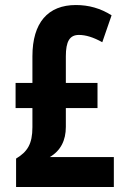

<svg xmlns="http://www.w3.org/2000/svg" viewBox="-20 -744 509 764"><path d="M282 -724C171 -724 109 -654 109 -520V-414H42V-314H109V-238C109 -171 89 -140 44 -113V0H433V-119H178C221 -144 242 -185 242 -239V-314H368V-414H242V-520C242 -579 257 -605 294 -605C321 -605 351 -596 387 -576L424 -683C380 -711 333 -724 282 -724Z"/></svg>

Font: Noto Sans Georgian ExtraCondensed Bold
Style: Regular
Weight: 700
Width: 2
Designer: Monotype Design Team, Akaki Razmadze
Foundry: Google LLC
Version: Version 2.005